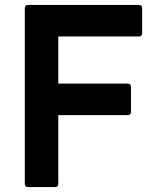

<svg xmlns="http://www.w3.org/2000/svg" viewBox="-20 -754 627 774"><path d="M93 0Q80 0 80 -13V-721Q80 -734 93 -734H540Q553 -734 553 -721V-620Q553 -607 540 -607H215V-417H495Q508 -417 508 -404V-303Q508 -290 495 -290H215V-13Q215 0 202 0Z"/></svg>

Font: LINE Seed Sans TH
Style: Bold
Weight: 700
Designer: Dalton Maag Ltd | Thai characters by Cadson Demak Co.,Ltd.
Foundry: Dalton Maag Ltd
Version: Version 1.002